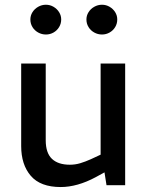

<svg xmlns="http://www.w3.org/2000/svg" viewBox="-20 -766 613 794"><path d="M231.2 7.5Q147.2 7.5 107.4 -38.8Q67.6 -85.1 67.6 -162V-503.2H169.1V-185.8Q169.1 -133.7 194.7 -109.2Q220.4 -84.8 269 -84.8Q291.2 -84.8 312.1 -91.1Q333 -97.4 355.5 -107.5L396.1 -126.4V-503.2H497.6V0H420.5L408.1 -78.4L429 -62.5L376.1 -33.5Q338 -13 301.7 -2.8Q265.4 7.5 231.2 7.5ZM169.9 -623.3Q152.8 -623.3 137.8 -631.6Q122.9 -639.9 114.2 -654.1Q105.6 -668.2 105.6 -685.4Q105.6 -701.7 114.2 -715.5Q122.9 -729.4 137.8 -737.9Q152.7 -746.4 169.8 -746.4Q186.9 -746.4 201.4 -737.9Q216 -729.3 224.5 -715.5Q233.1 -701.8 233.1 -685.5Q233.1 -668.3 224.5 -654.1Q216 -639.9 201.5 -631.6Q187 -623.3 169.9 -623.3ZM401.7 -623.3Q384.6 -623.3 369.7 -631.6Q354.7 -639.9 346.1 -654.1Q337.4 -668.2 337.4 -685.4Q337.4 -701.7 346.1 -715.5Q354.7 -729.4 369.7 -737.9Q384.6 -746.4 401.7 -746.4Q418.8 -746.4 433.3 -737.9Q447.8 -729.3 456.4 -715.5Q464.9 -701.8 464.9 -685.5Q464.9 -668.3 456.4 -654.1Q447.9 -639.9 433.3 -631.6Q418.8 -623.3 401.7 -623.3Z"/></svg>

Font: REM Medium
Style: Regular
Weight: 500
Designer: Octavio Pardo
Foundry: Ashler Design
Version: Version 1.005;gftools[0.9.28]